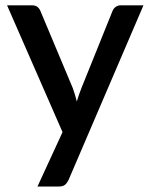

<svg xmlns="http://www.w3.org/2000/svg" viewBox="-20 -530 562 720"><path d="M237 145 518 -510H432C425.3 -510 419.2 -508 413.8 -504C408.2 -500 404.3 -495 402 -489L285.5 -200C282.2 -191.7 279.1 -183.3 276.2 -175C273.4 -166.7 270.7 -158.2 268 -149.5C264 -166.2 259 -182.8 253 -199.5L131.5 -489C129.2 -494.7 125.6 -499.6 120.7 -503.7C115.9 -507.9 109 -510 100 -510H6.5L214.5 -34.5L120.5 169.5H200C210.7 169.5 218.6 167.3 223.7 163C228.9 158.7 233.3 152.7 237 145Z"/></svg>

Font: Lato Semibold
Style: Regular
Weight: 600
Designer: Lukasz Dziedzic
Foundry: tyPoland Lukasz Dziedzic
Version: Version 2.006; 2014-01-15